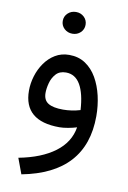

<svg xmlns="http://www.w3.org/2000/svg" viewBox="-92 -625 628 943"><g transform="rotate(10 222.0 -154.0)"><path d="M152.3 -516.1Q152.3 -539.1 168.9 -554.7Q185.5 -570.3 209.5 -570.3Q233.4 -570.3 249.8 -554.7Q266.1 -539.1 266.1 -516.1Q266.1 -493.2 249.8 -477.5Q233.4 -461.9 209.5 -461.9Q185.5 -461.9 168.9 -477.5Q152.3 -493.2 152.3 -516.1ZM396 -83.5Q396 201.7 83 261.7L54.2 184.1Q166.5 162.6 233.4 112.5Q300.3 62.5 312.5 -13.2Q293.9 -7.3 269.5 -2.9Q245.1 1.5 226.6 1.5Q48.3 1.5 48.3 -149.9Q48.3 -186 59.3 -222.4Q70.3 -258.8 91.6 -289.3Q112.8 -319.8 143.6 -338.4Q174.3 -356.9 213.4 -356.9Q259.8 -356.9 294.2 -334Q328.6 -311 351.1 -272Q373.5 -232.9 384.8 -184.1Q396 -135.3 396 -83.5ZM229 -86.9Q272 -86.9 314.5 -99.6Q309.6 -181.6 284.2 -225.3Q258.8 -269 212.4 -269Q180.2 -269 162.4 -249Q144.5 -229 137.5 -201.9Q130.4 -174.8 130.4 -152.8Q130.4 -117.2 154.8 -102.1Q179.2 -86.9 229 -86.9Z"/></g></svg>

Font: Vazirmatn RD UI
Style: Regular
Weight: 400
Designer: Saber Rastikerdar
Foundry: Saber Rastikerdar
Version: Version 33.003